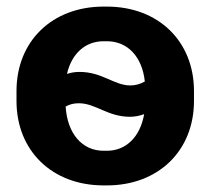

<svg xmlns="http://www.w3.org/2000/svg" viewBox="-20 -551 639 582"><path d="M294 11H304C460 11 568 -94 568 -245V-275C568 -426 460 -531 304 -531H294C138 -531 30 -426 30 -275V-245C30 -94 138 11 294 11ZM183 -327C197 -388 238 -426 294 -426H304C367 -426 411 -379 419 -304C405 -296 390 -292 375 -292C326 -292 290 -333 221 -333C208 -333 195 -331 183 -327ZM294 -94C229 -94 184 -146 179 -228C191 -235 204 -238 219 -238C270 -238 306 -197 374 -197C389 -197 403 -200 417 -205C405 -137 363 -94 304 -94Z"/></svg>

Font: Fixel Text Bold
Style: Bold
Weight: 700
Width: 4
Designer: AlfaBravo + MacPaw
Foundry: Kyrylo Tkachov, Marchela Mozhyna, Serhii Makarenko, Maria Weinstein, Zakhar Kryvoshyya
Version: Version 1.211